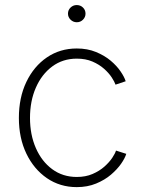

<svg xmlns="http://www.w3.org/2000/svg" viewBox="-20 -746 582 775"><path d="M290 9.3Q222.2 9.3 169.4 -26.9Q116.7 -63 86.4 -126Q56.2 -189 56.2 -270Q56.2 -352.1 86.4 -415.3Q116.7 -478.5 169.4 -514.4Q222.2 -550.3 290 -550.3Q333 -550.3 367.4 -536.1Q401.9 -522 426.8 -501Q451.7 -480 467 -457.3Q482.4 -434.6 487.3 -418L446.3 -404.3Q442.4 -416 430.9 -433.6Q419.4 -451.2 399.9 -468.5Q380.4 -485.8 353 -497.6Q325.7 -509.3 290 -509.3Q233.4 -509.3 190.9 -477.8Q148.4 -446.3 124.8 -392.3Q101.1 -338.4 101.1 -270Q101.1 -202.1 124.8 -148.2Q148.4 -94.2 190.9 -63Q233.4 -31.7 290 -31.7Q325.7 -31.7 353.5 -43.7Q381.3 -55.7 401.1 -73.2Q420.9 -90.8 432.9 -108.6Q444.8 -126.5 448.2 -138.2L489.7 -125Q484.4 -107.4 468.8 -85Q453.1 -62.5 428 -41Q402.8 -19.5 367.9 -5.1Q333 9.3 290 9.3ZM290 -656.2Q275.4 -656.2 264.9 -666.5Q254.4 -676.8 254.4 -690.9Q254.4 -705.6 264.9 -715.6Q275.4 -725.6 289.6 -725.6Q304.7 -725.6 314.9 -715.6Q325.2 -705.6 325.2 -690.9Q325.2 -676.8 314.9 -666.5Q304.7 -656.2 290 -656.2Z"/></svg>

Font: Inter 16pt ExtraLight
Style: Regular
Weight: 250
Version: Version 4.001;git-66647c0bb